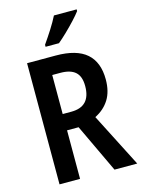

<svg xmlns="http://www.w3.org/2000/svg" viewBox="-137 -1015 811 1093"><g transform="rotate(-15 269.0 -468.5)"><path d="M243 -714Q365 -714 424 -662.5Q483 -611 483 -509Q483 -438 453.5 -391Q424 -344 370 -317L532 0H398L263 -286H195V0H74V-714ZM242 -612H195V-382H246Q360 -382 360 -503Q360 -560 331 -586Q302 -612 242 -612ZM426 -927Q412 -908 386 -880Q360 -852 331 -824Q302 -796 279 -777H200V-789Q226 -826 250.5 -864.5Q275 -903 292 -937H426Z"/></g></svg>

Font: Noto Sans Hebrew Condensed SemiBold
Style: Regular
Weight: 600
Width: 3
Designer: Monotype Design Team
Foundry: Monotype Imaging Inc.
Version: Version 2.004; ttfautohint (v1.8.4.7-5d5b)